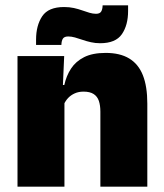

<svg xmlns="http://www.w3.org/2000/svg" viewBox="-20 -704 618 724"><path d="M358.5 0V-283Q358.5 -306.5 352.8 -323.5Q347 -340.5 333 -349.5Q319 -358.5 295 -358.5Q276.5 -358.5 262 -352Q247.5 -345.5 237.2 -334.8Q227 -324 221 -310.5L194 -383.5H222.5Q230 -418 247.8 -445.2Q265.5 -472.5 297.2 -488.5Q329 -504.5 378.5 -504.5Q432.5 -504.5 467.2 -483.5Q502 -462.5 518.8 -420.2Q535.5 -378 535.5 -313.5V0ZM46 0V-492.5H222L216.5 -366L223 -348V0ZM357.5 -541Q339.5 -541 322.8 -544.8Q306 -548.5 291 -553.8Q276 -559 262.5 -562.8Q249 -566.5 237.5 -566.5Q223 -566.5 217.5 -558.8Q212 -551 211.5 -535V-534.5H116V-554.5Q116 -608 139.2 -642.8Q162.5 -677.5 221.5 -677.5Q241.5 -677.5 258.5 -673.8Q275.5 -670 290 -664.8Q304.5 -659.5 317.5 -655.8Q330.5 -652 342 -652Q356 -652 361.2 -660Q366.5 -668 367 -683.5V-684H463V-662.5Q463 -609 439.5 -575Q416 -541 357.5 -541Z"/></svg>

Font: Anek Gujarati Medium ExtraBold
Style: Regular
Weight: 800
Version: Version 1.003